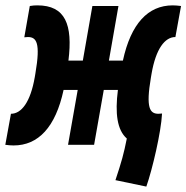

<svg xmlns="http://www.w3.org/2000/svg" viewBox="-54 -540 695 716"><path d="M491.7 155.8C514.2 91.8 546.9 -47.4 550.3 -116.7C546.4 -116.2 541.5 -115.7 537.1 -115.7C504.9 -115.7 489.3 -136.7 508.8 -251L511.2 -265.1C527.3 -358.4 561 -401.9 600.1 -401.9L621.1 -517.6C610.4 -519 600.1 -520 590.3 -520C498 -520 434.1 -451.7 404.3 -314H352.1L387.7 -517.6H290.5L254.9 -314H201.2C217.8 -448.2 189.9 -520 85.4 -520C76.7 -520 67.4 -519.5 57.1 -517.6L36.6 -400.9C40.5 -401.4 45.4 -401.9 49.8 -401.9C82 -401.9 97.7 -380.9 78.1 -266.6L75.7 -252.4C59.6 -159.2 25.9 -115.7 -13.2 -115.7L-34.2 0C-23.4 1.5 -13.2 2.4 -3.4 2.4C88.9 2.4 153.3 -65.9 183.1 -204.6H235.8L199.7 0H296.9L333 -204.6H385.7C374.5 -116.7 382.8 -55.2 418.9 -23.4C407.7 33.2 399.4 63 376.5 131.8Z"/></svg>

Font: Cascadia Code NF
Style: Bold Italic
Weight: 700
Italic angle: -10°
Monospace: yes
Designer: Aaron Bell
Foundry: Saja Typeworks
Version: Version 2404.023